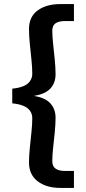

<svg xmlns="http://www.w3.org/2000/svg" viewBox="-20 -820 423 940"><path d="M40 -386Q72 -389 94 -398Q116 -407 127 -423Q138 -439 138 -459Q138 -489 134 -527.5Q130 -566 126 -605.5Q122 -645 122 -678Q122 -738 164.5 -769Q207 -800 275 -800H342V-717H299Q268 -717 252 -706Q236 -695 236 -670Q236 -643 240 -605.5Q244 -568 248 -529Q252 -490 252 -456Q252 -415 227.5 -387.5Q203 -360 148 -351V-350Q203 -341 227.5 -313Q252 -285 252 -244Q252 -211 248 -171.5Q244 -132 240 -95.5Q236 -59 236 -31Q236 -6 252 5.5Q268 17 299 17H342V100H275Q207 100 164.5 67.5Q122 35 122 -24Q122 -57 126 -96Q130 -135 134 -173.5Q138 -212 138 -241Q138 -262 127 -277.5Q116 -293 94 -302Q72 -311 40 -314Z"/></svg>

Font: Albert Sans SemiBold
Style: Regular
Weight: 600
Designer: Andreas Rasmussen
Foundry: a.Foundry
Version: Version 1.025